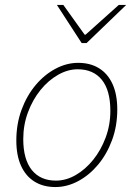

<svg xmlns="http://www.w3.org/2000/svg" viewBox="-20 -744 540 776"><path d="M204 12Q155 12 119.5 -10Q84 -32 65 -74Q46 -116 46 -176Q46 -243 67 -300Q88 -357 123.5 -399.5Q159 -442 204 -466Q249 -490 296 -490Q345 -490 380.5 -468Q416 -446 435 -404Q454 -362 454 -302Q454 -235 433 -178Q412 -121 376.5 -78.5Q341 -36 296 -12Q251 12 204 12ZM206 -14Q247 -14 286 -36.5Q325 -59 356.5 -98Q388 -137 407 -188Q426 -239 426 -296Q426 -379 391.5 -421.5Q357 -464 294 -464Q254 -464 214.5 -441.5Q175 -419 143.5 -380Q112 -341 93 -290Q74 -239 74 -182Q74 -100 108.5 -57Q143 -14 206 -14ZM310 -570 210 -724H236L322 -604H326L460 -724H490L330 -570Z"/></svg>

Font: Source Sans 3
Style: Italic
Weight: 200
Italic angle: -11°
Designer: Paul D. Hunt
Foundry: Adobe
Version: Version 3.046;hotconv 1.0.118;makeotfexe 2.5.65603